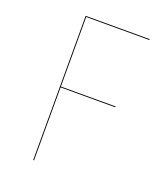

<svg xmlns="http://www.w3.org/2000/svg" viewBox="-128 -766 725 851"><g transform="rotate(20 235.0 -340.0)"><path d="M129 -680H431V-676H133V-348H391V-344H133V0H129Z"/></g></svg>

Font: FiraGO Four
Style: Regular
Weight: 100
Designer: bBox Type
Foundry: bBox Type GmbH
Version: Version 1.001